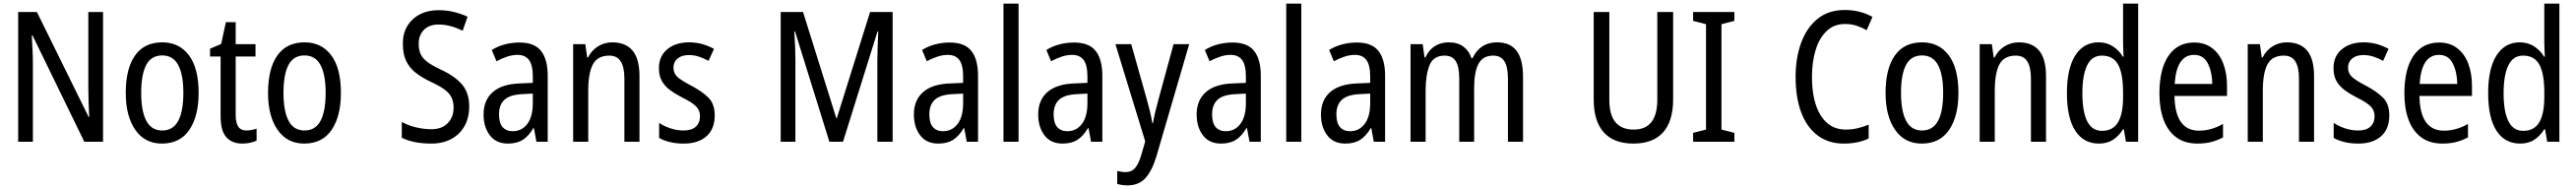

<svg xmlns="http://www.w3.org/2000/svg" viewBox="-20 -846 14174 1040"><path d="M547 -66H444L159 -651H155Q157 -612 159 -571Q161 -530 161 -492V-66H80V-780H183L468 -202H471Q469 -240 467.5 -282.5Q466 -325 466 -360V-780H547Z M1073 -335Q1073 -207 1022 -131.5Q971 -56 871 -56Q777 -56 724.5 -131.5Q672 -207 672 -335Q672 -468 723 -540.5Q774 -613 873 -613Q966 -613 1019.5 -542Q1073 -471 1073 -335ZM757 -335Q757 -235 785 -181.5Q813 -128 873 -128Q932 -128 960.5 -180.5Q989 -233 989 -335Q989 -436 960.5 -488.5Q932 -541 873 -541Q812 -541 784.5 -488.5Q757 -436 757 -335Z M1336 -128Q1350 -128 1365 -131Q1380 -134 1392 -138V-72Q1377 -65 1356.5 -60.5Q1336 -56 1313 -56Q1257 -56 1225.5 -91Q1194 -126 1194 -206V-535H1136V-578L1197 -604L1223 -724H1277V-603H1386V-535H1277V-214Q1277 -171 1291 -149.5Q1305 -128 1336 -128Z M1856 -335Q1856 -207 1805 -131.5Q1754 -56 1654 -56Q1560 -56 1507.5 -131.5Q1455 -207 1455 -335Q1455 -468 1506 -540.5Q1557 -613 1656 -613Q1749 -613 1802.5 -542Q1856 -471 1856 -335ZM1540 -335Q1540 -235 1568 -181.5Q1596 -128 1656 -128Q1715 -128 1743.5 -180.5Q1772 -233 1772 -335Q1772 -436 1743.5 -488.5Q1715 -541 1656 -541Q1595 -541 1567.5 -488.5Q1540 -436 1540 -335Z M2562 -261Q2562 -199 2536.5 -153Q2511 -107 2464 -81.5Q2417 -56 2354 -56Q2255 -56 2191 -88V-175Q2225 -156 2268.5 -145.5Q2312 -135 2353 -135Q2412 -135 2444 -168.5Q2476 -202 2476 -253Q2476 -287 2464 -311Q2452 -335 2424 -355Q2396 -375 2348 -397Q2300 -420 2266.5 -446.5Q2233 -473 2215 -510.5Q2197 -548 2197 -604Q2196 -660 2221 -702Q2246 -744 2290.5 -767Q2335 -790 2393 -790Q2440 -790 2480.5 -779.5Q2521 -769 2553 -754L2526 -677Q2493 -693 2460 -702Q2427 -711 2394 -711Q2341 -711 2312.5 -681.5Q2284 -652 2284 -606Q2284 -570 2295.5 -546.5Q2307 -523 2334 -503.5Q2361 -484 2408 -462Q2485 -426 2523.5 -380Q2562 -334 2562 -261Z M2839 -612Q2921 -612 2957.5 -565.5Q2994 -519 2994 -429V-66H2932L2918 -141H2915Q2890 -98 2857.5 -77Q2825 -56 2775 -56Q2710 -56 2675.5 -101.5Q2641 -147 2641 -216Q2641 -295 2692 -339.5Q2743 -384 2842 -387L2912 -390V-425Q2912 -488 2891 -516Q2870 -544 2828 -544Q2800 -544 2771 -534.5Q2742 -525 2712 -509L2686 -571Q2718 -591 2757 -601.5Q2796 -612 2839 -612ZM2855 -328Q2786 -325 2756 -297Q2726 -269 2726 -217Q2726 -169 2746 -146.5Q2766 -124 2801 -124Q2851 -124 2881.5 -164Q2912 -204 2912 -279V-331Z M3349 -613Q3423 -613 3461 -567.5Q3499 -522 3499 -426V-66H3416V-413Q3416 -476 3396 -508Q3376 -540 3333 -540Q3269 -540 3243 -492.5Q3217 -445 3217 -345V-66H3134V-603H3201L3211 -530H3216Q3236 -570 3271.5 -591.5Q3307 -613 3349 -613Z M3913 -211Q3913 -136 3867.5 -96Q3822 -56 3743 -56Q3699 -56 3665.5 -64.5Q3632 -73 3607 -87V-170Q3631 -153 3667.5 -140.5Q3704 -128 3741 -128Q3786 -128 3809 -149Q3832 -170 3832 -207Q3832 -238 3811 -260Q3790 -282 3735 -309Q3696 -329 3667 -350.5Q3638 -372 3622 -400.5Q3606 -429 3606 -471Q3606 -537 3652 -575Q3698 -613 3772 -613Q3810 -613 3844 -603.5Q3878 -594 3909 -577L3879 -511Q3854 -525 3827 -534Q3800 -543 3771 -543Q3731 -543 3708.5 -524Q3686 -505 3686 -474Q3686 -442 3708.5 -422Q3731 -402 3787 -373Q3845 -342 3879 -308Q3913 -274 3913 -211Z M4544 -66 4355 -673H4351Q4354 -629 4355.5 -588Q4357 -547 4357 -517V-66H4276V-780H4399L4582 -196H4585L4768 -780H4892V-66H4808V-517Q4808 -548 4809.5 -588Q4811 -628 4813 -673H4809L4619 -66Z M5207 -612Q5289 -612 5325.5 -565.5Q5362 -519 5362 -429V-66H5300L5286 -141H5283Q5258 -98 5225.5 -77Q5193 -56 5143 -56Q5078 -56 5043.5 -101.5Q5009 -147 5009 -216Q5009 -295 5060 -339.5Q5111 -384 5210 -387L5280 -390V-425Q5280 -488 5259 -516Q5238 -544 5196 -544Q5168 -544 5139 -534.5Q5110 -525 5080 -509L5054 -571Q5086 -591 5125 -601.5Q5164 -612 5207 -612ZM5223 -328Q5154 -325 5124 -297Q5094 -269 5094 -217Q5094 -169 5114 -146.5Q5134 -124 5169 -124Q5219 -124 5249.5 -164Q5280 -204 5280 -279V-331Z M5585 -66H5502V-826H5585Z M5891 -612Q5973 -612 6009.5 -565.5Q6046 -519 6046 -429V-66H5984L5970 -141H5967Q5942 -98 5909.5 -77Q5877 -56 5827 -56Q5762 -56 5727.5 -101.5Q5693 -147 5693 -216Q5693 -295 5744 -339.5Q5795 -384 5894 -387L5964 -390V-425Q5964 -488 5943 -516Q5922 -544 5880 -544Q5852 -544 5823 -534.5Q5794 -525 5764 -509L5738 -571Q5770 -591 5809 -601.5Q5848 -612 5891 -612ZM5907 -328Q5838 -325 5808 -297Q5778 -269 5778 -217Q5778 -169 5798 -146.5Q5818 -124 5853 -124Q5903 -124 5933.5 -164Q5964 -204 5964 -279V-331Z M6118 -603H6205L6291 -298Q6300 -266 6308 -233.5Q6316 -201 6321 -169H6325Q6329 -196 6337 -229.5Q6345 -263 6355 -299L6438 -603H6524L6344 13Q6320 93 6283.5 133.5Q6247 174 6185 174Q6169 174 6155 172Q6141 170 6128 166V95Q6138 97 6150 99Q6162 101 6173 101Q6207 101 6227 77.5Q6247 54 6262 1L6282 -68Z M6763 -612Q6845 -612 6881.5 -565.5Q6918 -519 6918 -429V-66H6856L6842 -141H6839Q6814 -98 6781.5 -77Q6749 -56 6699 -56Q6634 -56 6599.5 -101.5Q6565 -147 6565 -216Q6565 -295 6616 -339.5Q6667 -384 6766 -387L6836 -390V-425Q6836 -488 6815 -516Q6794 -544 6752 -544Q6724 -544 6695 -534.5Q6666 -525 6636 -509L6610 -571Q6642 -591 6681 -601.5Q6720 -612 6763 -612ZM6779 -328Q6710 -325 6680 -297Q6650 -269 6650 -217Q6650 -169 6670 -146.5Q6690 -124 6725 -124Q6775 -124 6805.5 -164Q6836 -204 6836 -279V-331Z M7141 -66H7058V-826H7141Z M7447 -612Q7529 -612 7565.5 -565.5Q7602 -519 7602 -429V-66H7540L7526 -141H7523Q7498 -98 7465.5 -77Q7433 -56 7383 -56Q7318 -56 7283.5 -101.5Q7249 -147 7249 -216Q7249 -295 7300 -339.5Q7351 -384 7450 -387L7520 -390V-425Q7520 -488 7499 -516Q7478 -544 7436 -544Q7408 -544 7379 -534.5Q7350 -525 7320 -509L7294 -571Q7326 -591 7365 -601.5Q7404 -612 7447 -612ZM7463 -328Q7394 -325 7364 -297Q7334 -269 7334 -217Q7334 -169 7354 -146.5Q7374 -124 7409 -124Q7459 -124 7489.5 -164Q7520 -204 7520 -279V-331Z M8218 -613Q8290 -613 8325.5 -566.5Q8361 -520 8361 -423V-66H8278V-411Q8278 -479 8258 -509.5Q8238 -540 8197 -540Q8140 -540 8116 -494.5Q8092 -449 8092 -362V-66H8010V-413Q8010 -480 7990.5 -510Q7971 -540 7930 -540Q7868 -540 7846.5 -487Q7825 -434 7825 -346V-66H7742V-603H7809L7819 -530H7824Q7842 -571 7875.5 -592Q7909 -613 7952 -613Q8002 -613 8033.5 -589Q8065 -565 8077 -526H8083Q8125 -613 8218 -613Z M9187 -298Q9187 -180 9132 -118Q9077 -56 8968 -56Q8861 -56 8805.5 -117.5Q8750 -179 8750 -298V-780H8836V-297Q8836 -213 8870 -173Q8904 -133 8970 -133Q9100 -133 9100 -298V-780H9187Z M9524 -66H9297V-115L9368 -133V-713L9297 -731V-780H9524V-731L9453 -713V-133L9524 -115Z M10133 -714Q10072 -714 10031.5 -675Q9991 -636 9971 -570Q9951 -504 9951 -423Q9951 -288 9999.5 -210.5Q10048 -133 10137 -133Q10171 -133 10202.5 -140.5Q10234 -148 10263 -160V-84Q10206 -56 10126 -56Q10042 -56 9982.5 -100.5Q9923 -145 9892 -227Q9861 -309 9861 -424Q9861 -527 9891.5 -610.5Q9922 -694 9982 -742.5Q10042 -791 10132 -791Q10216 -791 10284 -753L10252 -680Q10226 -695 10196.5 -704.5Q10167 -714 10133 -714Z M10757 -335Q10757 -207 10706 -131.5Q10655 -56 10555 -56Q10461 -56 10408.5 -131.5Q10356 -207 10356 -335Q10356 -468 10407 -540.5Q10458 -613 10557 -613Q10650 -613 10703.5 -542Q10757 -471 10757 -335ZM10441 -335Q10441 -235 10469 -181.5Q10497 -128 10557 -128Q10616 -128 10644.5 -180.5Q10673 -233 10673 -335Q10673 -436 10644.5 -488.5Q10616 -541 10557 -541Q10496 -541 10468.5 -488.5Q10441 -436 10441 -335Z M11089 -613Q11163 -613 11201 -567.5Q11239 -522 11239 -426V-66H11156V-413Q11156 -476 11136 -508Q11116 -540 11073 -540Q11009 -540 10983 -492.5Q10957 -445 10957 -345V-66H10874V-603H10941L10951 -530H10956Q10976 -570 11011.5 -591.5Q11047 -613 11089 -613Z M11530 -56Q11446 -56 11400 -126.5Q11354 -197 11354 -334Q11354 -469 11400 -541Q11446 -613 11528 -613Q11572 -613 11606 -591.5Q11640 -570 11662 -534H11666Q11665 -553 11664 -573.5Q11663 -594 11663 -609V-826H11746V-66H11679L11667 -135H11663Q11640 -98 11608 -77Q11576 -56 11530 -56ZM11547 -126Q11607 -126 11635 -172.5Q11663 -219 11663 -312V-338Q11663 -440 11636 -490Q11609 -540 11546 -540Q11491 -540 11465 -486Q11439 -432 11439 -333Q11439 -232 11465.5 -179Q11492 -126 11547 -126Z M12054 -612Q12113 -612 12153.5 -581Q12194 -550 12214.5 -496Q12235 -442 12235 -374V-318H11946Q11949 -127 12081 -127Q12148 -127 12213 -164V-90Q12181 -73 12147.5 -64.5Q12114 -56 12073 -56Q12002 -56 11955.5 -90.5Q11909 -125 11886 -187Q11863 -249 11863 -331Q11863 -466 11913 -539Q11963 -612 12054 -612ZM12054 -544Q11957 -544 11947 -384H12154Q12153 -451 12129 -497.5Q12105 -544 12054 -544Z M12564 -613Q12638 -613 12676 -567.5Q12714 -522 12714 -426V-66H12631V-413Q12631 -476 12611 -508Q12591 -540 12548 -540Q12484 -540 12458 -492.5Q12432 -445 12432 -345V-66H12349V-603H12416L12426 -530H12431Q12451 -570 12486.5 -591.5Q12522 -613 12564 -613Z M13128 -211Q13128 -136 13082.5 -96Q13037 -56 12958 -56Q12914 -56 12880.5 -64.5Q12847 -73 12822 -87V-170Q12846 -153 12882.5 -140.5Q12919 -128 12956 -128Q13001 -128 13024 -149Q13047 -170 13047 -207Q13047 -238 13026 -260Q13005 -282 12950 -309Q12911 -329 12882 -350.5Q12853 -372 12837 -400.5Q12821 -429 12821 -471Q12821 -537 12867 -575Q12913 -613 12987 -613Q13025 -613 13059 -603.5Q13093 -594 13124 -577L13094 -511Q13069 -525 13042 -534Q13015 -543 12986 -543Q12946 -543 12923.5 -524Q12901 -505 12901 -474Q12901 -442 12923.5 -422Q12946 -402 13002 -373Q13060 -342 13094 -308Q13128 -274 13128 -211Z M13402 -612Q13461 -612 13501.5 -581Q13542 -550 13562.5 -496Q13583 -442 13583 -374V-318H13294Q13297 -127 13429 -127Q13496 -127 13561 -164V-90Q13529 -73 13495.5 -64.5Q13462 -56 13421 -56Q13350 -56 13303.5 -90.5Q13257 -125 13234 -187Q13211 -249 13211 -331Q13211 -466 13261 -539Q13311 -612 13402 -612ZM13402 -544Q13305 -544 13295 -384H13502Q13501 -451 13477 -497.5Q13453 -544 13402 -544Z M13848 -56Q13764 -56 13718 -126.5Q13672 -197 13672 -334Q13672 -469 13718 -541Q13764 -613 13846 -613Q13890 -613 13924 -591.5Q13958 -570 13980 -534H13984Q13983 -553 13982 -573.5Q13981 -594 13981 -609V-826H14064V-66H13997L13985 -135H13981Q13958 -98 13926 -77Q13894 -56 13848 -56ZM13865 -126Q13925 -126 13953 -172.5Q13981 -219 13981 -312V-338Q13981 -440 13954 -490Q13927 -540 13864 -540Q13809 -540 13783 -486Q13757 -432 13757 -333Q13757 -232 13783.5 -179Q13810 -126 13865 -126Z"/></svg>

Font: Noto Sans Malayalam UI Condensed
Style: Regular
Weight: 400
Width: 3
Designer: Jelle Bosma - Monotype Design Team
Foundry: Monotype Imaging Inc.
Version: Version 2.104; ttfautohint (v1.8.4.7-5d5b)